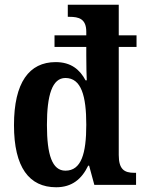

<svg xmlns="http://www.w3.org/2000/svg" viewBox="-20 -780 608 810"><path d="M217 10C284 10 325 -25 352 -81H356L378 0H554V-51H546C505 -51 481 -65 481 -126V-582H556V-631H481V-760H266V-709H273C312 -709 344 -701 344 -646V-631H210V-582H344V-546C344 -512 345 -456 346 -441H341C317 -486 280 -518 215 -518C103 -518 39 -432 39 -252C39 -74 103 10 217 10ZM256 -60C200 -60 178 -127 178 -253C178 -378 200 -451 256 -451C323 -451 344 -375 344 -254C344 -132 323 -60 256 -60Z"/></svg>

Font: Noto Serif Myanmar Condensed
Style: Bold
Weight: 700
Width: 3
Designer: Ben Mitchell and the Monotype Design Team
Foundry: Monotype Imaging Inc.
Version: Version 2.106